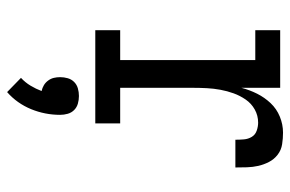

<svg xmlns="http://www.w3.org/2000/svg" viewBox="-158 -410 816 540"><g transform="rotate(90 250.0 -140.0)"><path d="M65 0V-70H149V-450H65V-520H227V-411Q233 -434 243.5 -455Q254 -476 270 -493Q286 -510 308 -519Q330 -528 353 -528Q369 -528 385.5 -525.5Q402 -523 415 -513Q428 -503 435.5 -488.5Q443 -474 446.5 -458.5Q450 -443 450.5 -426.5Q451 -410 451 -394H373Q373 -406 372 -418Q371 -430 365 -440Q359 -450 347.5 -454Q336 -458 325 -458Q305 -458 288 -448.5Q271 -439 260 -423Q249 -407 242.5 -389Q236 -371 232.5 -352Q229 -333 228 -314Q227 -295 227 -276V-70H327V0ZM239 248 199 209Q212 197 221 182Q230 167 236 151Q227 149 219.5 144.5Q212 140 206.5 132.5Q201 125 199 116.5Q197 108 197 99Q197 88 200 77.5Q203 67 210.5 59.5Q218 52 228.5 49Q239 46 250 46Q261 46 271.5 49Q282 52 289.5 59.5Q297 67 300 77.5Q303 88 303 99Q303 120 299 140.5Q295 161 287 180.5Q279 200 267 217Q255 234 239 248Z"/></g></svg>

Font: Iosevka Slab
Style: Regular
Weight: 400
Monospace: yes
Designer: Belleve Invis
Foundry: Belleve Invis
Version: Version 11.2.4; ttfautohint (v1.8.3)